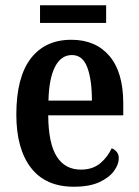

<svg xmlns="http://www.w3.org/2000/svg" viewBox="-20 -699 526 729"><path d="M260 10Q153 10 97.5 -62Q42 -134 42 -264Q42 -405 96.5 -476.5Q151 -548 251 -548Q343 -548 395.5 -486.5Q448 -425 448 -306V-261H163Q164 -154 195.5 -104.5Q227 -55 287 -55Q332 -55 360.5 -79Q389 -103 404 -136Q415 -132 423 -122.5Q431 -113 431 -98Q431 -75 413 -50Q395 -25 357.5 -7.5Q320 10 260 10ZM329 -317Q329 -396 311.5 -443Q294 -490 253 -490Q212 -490 189 -445.5Q166 -401 164 -317ZM132 -612V-679H383V-612Z"/></svg>

Font: Noto Serif Lao Condensed SemiBold
Style: Regular
Weight: 600
Width: 3
Designer: Monotype Design Team
Foundry: Monotype Imaging Inc.
Version: Version 2.003; ttfautohint (v1.8.4.7-5d5b)